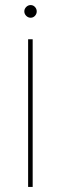

<svg xmlns="http://www.w3.org/2000/svg" viewBox="-20 -528 240 758"><path d="M91 210H109V-373H91ZM101 -508Q91 -508 83.5 -500.5Q76 -493 76 -483Q76 -473 83.5 -465.5Q91 -458 101 -458Q111 -458 118 -465.5Q125 -473 125 -483Q125 -493 118 -500.5Q111 -508 101 -508Z"/></svg>

Font: Josefin Sans Thin Thin
Style: Regular
Weight: 250
Version: Version 2.001